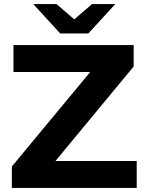

<svg xmlns="http://www.w3.org/2000/svg" viewBox="-20 -921 711 941"><path d="M38 0V-105L471 -627L491 -568H46V-700H635V-595L203 -73L183 -132H650V0ZM275 -757 143 -901H257L395 -782H293L431 -901H545L413 -757Z"/></svg>

Font: Montserrat Thin
Style: Bold
Weight: 700
Version: Version 9.000